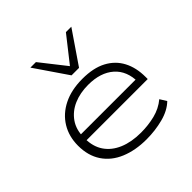

<svg xmlns="http://www.w3.org/2000/svg" viewBox="-194 -927 1105 1105"><g transform="rotate(-45 358.5 -374.5)"><path d="M388 8Q298 8 228.5 -21Q159 -50 121 -107Q83 -164 83 -245Q83 -320 118 -377.5Q153 -435 218 -467.5Q283 -500 373 -500Q462 -500 520.5 -469Q579 -438 608.5 -382Q638 -326 638 -250V-233H117V-280H615L587 -258Q587 -351 529.5 -401.5Q472 -452 372 -452Q306 -452 254 -429.5Q202 -407 171 -363Q140 -319 140 -255V-247Q140 -181 171 -135.5Q202 -90 259 -66Q316 -42 393 -42Q452 -42 506.5 -55.5Q561 -69 603 -104L628 -64Q589 -26 524 -9Q459 8 388 8ZM343 -558 207 -757H252L374 -602L496 -757H540L404 -558Z"/></g></svg>

Font: Nunito Sans 7pt Expanded ExtraLight
Style: Regular
Weight: 250
Width: 7
Designer: Vernon Adams
Foundry: Vernon Adams
Version: Version 3.101;gftools[0.9.27]